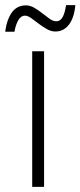

<svg xmlns="http://www.w3.org/2000/svg" viewBox="-55 -730 314 750"><path d="M161.1 -606.9Q144.5 -606.9 127.4 -616.7Q111.3 -626 95.7 -637.7Q78.6 -650.9 66.9 -659.2Q53.2 -668.9 42.5 -668.9Q26.9 -668.9 16.6 -651.4Q5.9 -632.8 1.5 -606H-34.7Q-28.8 -652.8 -8.8 -681.2Q11.2 -709 46.4 -709Q63 -709 79.6 -699.2Q96.2 -689.5 110.8 -677.7Q122.6 -668.5 138.7 -656.7Q152.3 -647 164.6 -647Q181.6 -647 190.4 -664.6Q198.7 -680.7 203.1 -710H239.3Q234.9 -661.1 214.4 -633.8Q193.8 -606.9 161.1 -606.9ZM117.2 0H70.8V-529.8H117.2Z"/></svg>

Font: Germano
Style: Regular
Weight: 300
Width: 3
Foundry: Ascender Corporation
Version: Version 1.10; ttfautohint (v1.5)